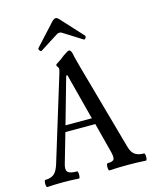

<svg xmlns="http://www.w3.org/2000/svg" viewBox="-129 -948 824 1035"><g transform="rotate(-15 283.0 -431.0)"><path d="M4 3Q0 3 -1.5 -7Q-3 -17 -1.5 -27Q0 -37 4 -37Q34 -37 52 -51Q70 -65 82 -104L228 -580Q229 -585 230 -589.5Q231 -594 231 -597Q231 -602 226 -608Q221 -614 221 -619Q221 -624 234 -631Q240 -634 252 -642.5Q264 -651 273 -659Q287 -668 295 -673Q303 -678 306 -678Q318 -678 323 -655Q326 -637 332 -616Q338 -595 343 -575L477 -96Q486 -63 504.5 -50Q523 -37 555 -37Q559 -37 560.5 -27Q562 -17 560.5 -7Q559 3 555 3Q504 0 452 0Q401 0 351 3Q347 3 345.5 -7Q344 -17 345.5 -27Q347 -37 351 -37Q383 -37 388 -50Q393 -63 384 -96L342 -258H175L128 -95Q118 -62 129.5 -49.5Q141 -37 181 -37Q185 -37 186.5 -27Q188 -17 186.5 -7Q185 3 181 3Q137 0 93 0Q49 0 4 3ZM185 -293H332L265 -551H258ZM166 -715Q160 -711 154 -719.5Q148 -728 152 -733L263 -854Q274 -865 283 -865Q291 -865 301 -854L412 -733Q416 -727 410.5 -719Q405 -711 399 -715L296 -780Q290 -784 283 -784Q274 -784 268 -780Z"/></g></svg>

Font: Junicode Two Beta Condensed Medium
Style: Regular
Weight: 500
Width: 3
Designer: Peter S. Baker
Foundry: Briery Creek Software
Version: Version 1.053; ttfautohint (v1.8.4)